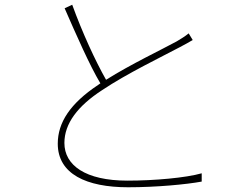

<svg xmlns="http://www.w3.org/2000/svg" viewBox="-20 -779 1040 811"><path d="M285 -759 253 -744C302 -632 359 -502 404 -427L394 -420C277 -342 224 -262 224 -172C224 -44 345 12 521 12C641 12 767 0 832 -12V-47C765 -28 633 -16 518 -16C341 -16 252 -81 252 -175C252 -257 308 -331 411 -398C515 -468 667 -541 740 -580C762 -592 780 -601 794 -610L777 -638C761 -625 746 -616 726 -604C664 -570 533 -508 428 -442C383 -521 327 -643 285 -759Z"/></svg>

Font: Noto Sans JP Thin
Style: Regular
Weight: 100
Designer: Ryoko NISHIZUKA 西塚涼子 (kana, bopomofo & ideographs); Paul D. Hunt (Latin, Greek & Cyrillic); Sandoll Communications 산돌커뮤니
Foundry: Adobe
Version: Version 2.004;hotconv 1.0.118;makeotfexe 2.5.65603